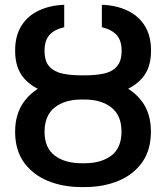

<svg xmlns="http://www.w3.org/2000/svg" viewBox="-20 -757 681 787"><path d="M314.5 -438H326.2Q405.3 -438 466.6 -413.1Q527.8 -388.2 563.2 -339.4Q598.6 -290.5 598.6 -217.8Q598.6 -142.6 563 -92Q527.3 -41.5 465.8 -15.9Q404.3 9.8 326.2 9.8H314.5Q236.8 9.8 175.3 -15.9Q113.8 -41.5 77.9 -91.8Q42 -142.1 42 -216.8Q42 -289.1 77.1 -338.4Q112.3 -387.7 174.1 -412.8Q235.8 -438 314.5 -438ZM326.2 -349.1H314.5Q245.6 -349.1 204.1 -316.4Q162.6 -283.7 162.6 -216.8Q162.6 -150.9 204.3 -119.4Q246.1 -87.9 314.5 -87.9H326.2Q395 -87.9 436.5 -119.4Q478 -150.9 478 -217.8Q478 -283.7 436.5 -316.4Q395 -349.1 326.2 -349.1ZM311.5 -448.2H329.1Q371.6 -448.2 405.3 -455.3Q439 -462.4 458.7 -484.1Q478.5 -505.9 478.5 -549.3Q478.5 -590.8 458.3 -613.3Q438 -635.7 397.5 -645.5V-737.3Q456.1 -735.4 501.5 -714.1Q546.9 -692.9 573 -651.9Q599.1 -610.8 599.1 -549.3Q599.1 -478 562.7 -436.8Q526.4 -395.5 465.1 -377.7Q403.8 -359.9 329.1 -359.9H311.5Q236.8 -359.9 175.5 -377.4Q114.3 -395 78.1 -436.5Q42 -478 42 -549.3Q42 -610.8 68.1 -651.9Q94.2 -692.9 139.9 -714.1Q185.5 -735.4 243.2 -737.3V-645.5Q201.7 -635.7 182.1 -613Q162.6 -590.3 162.6 -549.3Q162.6 -505.4 182.6 -483.9Q202.6 -462.4 236.3 -455.3Q270 -448.2 311.5 -448.2Z"/></svg>

Font: Inter 16pt Medium
Style: Regular
Weight: 500
Version: Version 4.001;git-66647c0bb